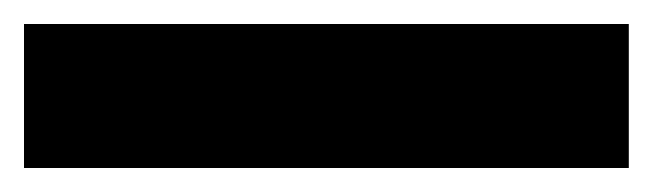

<svg xmlns="http://www.w3.org/2000/svg" viewBox="-23 -966 544 160"><path d="M501 -826H-3V-946H501Z"/></svg>

Font: Noto Sans Malayalam UI SemiCondensed Black
Style: Regular
Weight: 900
Width: 4
Designer: Jelle Bosma - Monotype Design Team
Foundry: Monotype Imaging Inc.
Version: Version 2.104; ttfautohint (v1.8.4.7-5d5b)